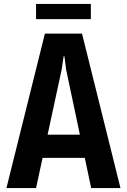

<svg xmlns="http://www.w3.org/2000/svg" viewBox="-20 -955 644 975"><path d="M441.4 -935.1H163.1V-857.9H441.4ZM442.9 0H591.8L396.5 -784.2H208L12.7 0H163.1L196.3 -153.3H410.6ZM221.7 -271 293 -601.1 303.2 -669.4H307.1L315.9 -601.1L385.7 -271Z"/></svg>

Font: Decalotype SemiBold
Style: Regular
Weight: 600
Designer: Alfredo Marco Pradil
Foundry: Alfredo Marco Pradil
Version: Version 1.0